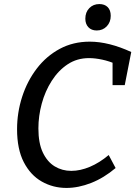

<svg xmlns="http://www.w3.org/2000/svg" viewBox="-20 -915 666 945"><path d="M307 10Q241 10 185.5 -21.5Q130 -53 97 -117Q64 -181 64 -279Q64 -361 89 -438.5Q114 -516 161 -577.5Q208 -639 274 -674.5Q340 -710 422 -710Q469 -710 520.5 -697Q572 -684 626 -659L594 -496H534V-616L552 -599Q518 -614 483 -621.5Q448 -629 418 -629Q359 -629 313 -598.5Q267 -568 234.5 -517Q202 -466 185.5 -405Q169 -344 169 -283Q169 -210 191 -164Q213 -118 249.5 -96Q286 -74 331 -74Q375 -74 422.5 -94Q470 -114 515 -152L549 -88Q491 -39 428.5 -14.5Q366 10 307 10ZM456 -765Q430 -765 415 -781Q400 -797 400 -823Q400 -855 419.5 -875Q439 -895 469 -895Q495 -895 510 -880Q525 -865 525 -837Q525 -806 505.5 -785.5Q486 -765 456 -765Z"/></svg>

Font: Bitter Thin Medium
Style: Italic
Weight: 500
Italic angle: -9°
Version: Version 3.021